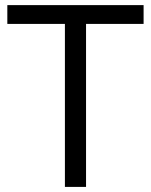

<svg xmlns="http://www.w3.org/2000/svg" viewBox="-20 -734 593 754"><path d="M317.9 0H234.9V-640.1H8.8V-713.9H543.9V-640.1H317.9Z"/></svg>

Font: f01836669
Style: Regular
Weight: 400
Foundry: Ascender Corporation
Version: Version 1.10